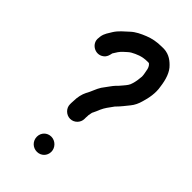

<svg xmlns="http://www.w3.org/2000/svg" viewBox="-288 -868 1145 1145"><g transform="rotate(45 284.5 -296.0)"><path d="M207 125C207 161 235 189 271 189C305.4 189 332 162.4 332 128C332 93.5 302.6 64 268 64C233.6 64 207 90.6 207 125ZM272 -90C305 -90 333 -118 333 -151V-162C333 -168 333.3 -173.7 334 -179V-183C335.1 -189.6 337.6 -201.8 339 -209L340 -210C346.4 -222.8 354.4 -240.5 360 -255C372.3 -282.6 387.1 -300.4 404 -324C407.3 -329.3 410.7 -333.3 414 -336C433.7 -355.7 452 -380 470 -402C486 -421.2 497.1 -445.1 504 -471C515.4 -508.1 526.1 -559.2 517 -607C510.4 -660.1 495.2 -707.9 464 -737C438.4 -762.6 406.2 -784.4 355 -781C312.3 -781 277.5 -773.6 246 -761C212.8 -747.7 181.5 -733 157 -710C131.5 -686.8 104.6 -665 86 -636C72.8 -612.3 56.7 -595 52 -563L51 -551C42.8 -499.8 104.8 -461.4 148.5 -494.5C166 -507.8 169.2 -522.4 174 -544C185.7 -563.5 196.6 -581.5 214 -597C225.8 -607 237 -619.2 250 -627C280 -643.3 311.1 -658 357 -658H365C366.3 -658 368 -657.7 370 -657C382 -648 388.9 -631.7 391 -613C393 -601.8 397 -585.8 397 -571C395.2 -545.8 391.8 -525.4 386 -506C380.6 -484.2 369.1 -471.7 356 -456C344.5 -443.4 337.7 -433 326 -423C318 -414.3 310 -404.3 302 -393C292.8 -379.8 279.4 -363.1 272 -352C256.1 -328.1 245.5 -291.8 230 -266C218.5 -243 211 -212.5 211 -180C210.3 -174 210 -168 210 -162V-151C210 -118 239 -90 272 -90Z"/></g></svg>

Font: Smoothie
Style: Regular
Weight: 400
Foundry: Cannot Into Space Fonts
Version: Version 0.8